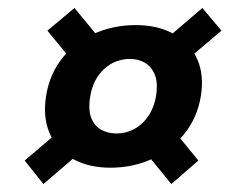

<svg xmlns="http://www.w3.org/2000/svg" viewBox="-20 -539 603 482"><path d="M257 -118Q204 -118 165 -139Q126 -160 107.5 -198Q89 -236 94 -285Q100 -343 131 -386Q162 -429 212 -452.5Q262 -476 321 -476Q374 -476 413 -455.5Q452 -435 471.5 -398Q491 -361 486 -311Q480 -254 448.5 -210.5Q417 -167 367 -142.5Q317 -118 257 -118ZM89 -77 42 -136 150 -228 209 -180ZM410 -77 336 -168 406 -224 478 -136ZM272 -204Q297 -204 318.5 -216Q340 -228 354.5 -251Q369 -274 373 -307Q376 -337 367 -355.5Q358 -374 342 -382.5Q326 -391 306 -391Q281 -391 259.5 -379Q238 -367 223.5 -344Q209 -321 205 -287Q202 -258 210.5 -239.5Q219 -221 235.5 -212.5Q252 -204 272 -204ZM173 -372 99 -462 167 -519 246 -423ZM420 -364 376 -423 488 -519 536 -462Z"/></svg>

Font: DM Sans 12pt
Style: Bold Italic
Weight: 700
Italic angle: -10°
Version: Version 4.004;gftools[0.9.30]